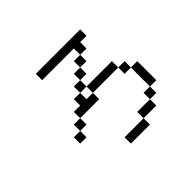

<svg xmlns="http://www.w3.org/2000/svg" viewBox="-169 -1013 1338 1338"><g transform="rotate(-45 500.0 -344.0)"><path d="M750 -687.5V-750H312.5V-687.5H625V-625H562.5V-562.5H500V-500H437.5V-437.5H375V-375H312.5V-312.5H250V-250H187.5V-187.5H250V-250H312.5V-312.5H500V-375H437.5V-437.5H500V-375H750V-312.5H812.5V-125H750V-62.5H625V0H437.5V62.5H625V0H750V-62.5H812.5V-125H875V-312.5H812.5V-375H750V-437.5H500V-500H562.5V-562.5H625V-625H687.5V-687.5Z"/></g></svg>

Font: CalcUnifontExMono
Style: Regular
Weight: 500
Version: Version 15.0.06